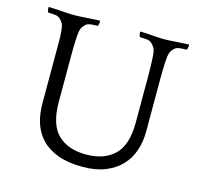

<svg xmlns="http://www.w3.org/2000/svg" viewBox="-99 -767 921 884"><g transform="rotate(15 361.5 -324.5)"><path d="M697 -656 694 -638 690 -634Q674 -634 659.5 -632.5Q645 -631 636 -624Q628 -617 621 -606Q614 -595 612 -567Q611 -555 610.5 -543Q610 -531 609.5 -514Q609 -497 609 -473Q609 -449 609 -414V-222Q609 -173 594.5 -130.5Q580 -88 550 -56.5Q520 -25 474.5 -7Q429 11 368 11Q298 11 249.5 -7Q201 -25 171 -56.5Q141 -88 127.5 -130.5Q114 -173 114 -222V-414Q114 -449 114 -473Q114 -497 114 -514Q114 -531 113.5 -543Q113 -555 112 -567Q110 -594 102.5 -605.5Q95 -617 87 -624Q78 -631 64 -632.5Q50 -634 34 -634L29 -638L26 -656L28 -660Q35 -660 51 -659Q67 -658 84 -657Q101 -656 117 -655Q133 -654 140 -654H159Q166 -654 182 -655Q198 -656 215 -657Q232 -658 248 -659Q264 -660 271 -660L273 -656L270 -638L266 -634Q250 -634 235.5 -632.5Q221 -631 212 -624Q204 -617 197 -606Q190 -595 188 -567Q187 -553 186.5 -541Q186 -529 185.5 -513Q185 -497 185 -474Q185 -451 185 -415V-250Q185 -142 233.5 -95Q282 -48 368 -48Q454 -48 503 -95Q552 -142 552 -250V-415Q552 -451 552 -474Q552 -497 551.5 -513Q551 -529 550.5 -541Q550 -553 549 -567Q547 -595 539.5 -606Q532 -617 524 -624Q516 -631 501.5 -632.5Q487 -634 471 -634L466 -638L463 -656L465 -660Q472 -660 486 -659Q500 -658 515.5 -657Q531 -656 545 -655Q559 -654 566 -654H588Q595 -654 610 -655Q625 -656 641.5 -657Q658 -658 673 -659Q688 -660 695 -660Z"/></g></svg>

Font: Quattrocento
Style: Regular
Weight: 400
Designer: Pablo Impallari
Foundry: Pablo Impallari, Igino Marini, Branda Gallo
Version: Version 2.000